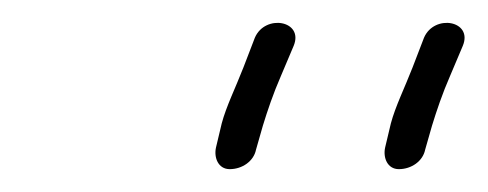

<svg xmlns="http://www.w3.org/2000/svg" viewBox="-20 -612 427 168"><path d="M169 -483C167 -474 171 -464 181 -464C192 -464 202 -471 204 -481L210 -502C214 -515 219 -530 226 -546L237 -572C246 -594 212 -600 203 -579L193 -553C186 -535 178 -519 174 -504ZM317 -483C315 -474 319 -464 329 -464C340 -464 350 -471 352 -481L358 -502C362 -515 367 -530 374 -546L385 -572C394 -594 360 -600 351 -579L341 -553C334 -535 326 -519 322 -504Z"/></svg>

Font: Stray Cat
Style: SuExtObl
Weight: 400
Version: Version 1.0